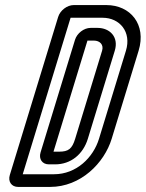

<svg xmlns="http://www.w3.org/2000/svg" viewBox="-20 -712 575 757"><path d="M384.3 -642C452.3 -642 499.2 -586 476.5 -512L370.4 -165C347.8 -91 281.6 -25 192.6 -25H69.6L258.3 -642ZM209.2 -645 18.7 -22C10.8 4 25.4 25 51.4 25H177.4C298.4 25 391.1 -69 420.4 -165L526.5 -512C558.3 -616 493.6 -692 399.6 -692H270.6C244.6 -692 217.1 -671 209.2 -645ZM275.7 -555 139.9 -111C132 -85 146.6 -64 172.6 -64H197.6C258.6 -64 307.5 -103 326.4 -165L432.5 -512C449.3 -567 412 -602 365 -602H337C311 -602 283.6 -581 275.7 -555ZM276.4 -165C264.2 -125 249.9 -114 212.9 -114H190.9L324.8 -552H349.8C374.8 -552 389.6 -535 382.5 -512Z"/></svg>

Font: DIN Rundschrift
Style: EngKontKu
Weight: 400
Width: 3
Version: Version 1.027